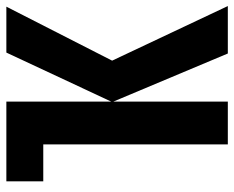

<svg xmlns="http://www.w3.org/2000/svg" viewBox="-88 -666 754 619"><g transform="rotate(-90 289.5 -357.0)"><path d="M577 -714 403 -373 579 0H426L271 -369V0H133V-595H14V-714H271V-376L429 -714Z"/></g></svg>

Font: Noto Sans Display ExtraCondensed
Style: Bold
Weight: 700
Width: 2
Designer: Monotype Design Team
Foundry: Monotype Imaging Inc.
Version: Version 2.003